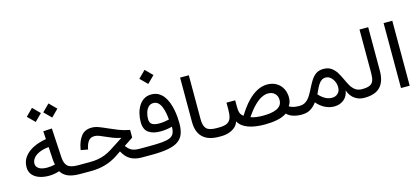

<svg xmlns="http://www.w3.org/2000/svg" viewBox="-64 -1375 4197 1917"><g transform="rotate(-15 2034.0 -416.0)"><path d="M382.6 -689.5 455.6 -616.7 528.3 -689.5 455.6 -762.5ZM212.2 -689.5 285.2 -616.7 357.9 -689.5 285.2 -762.5ZM339.1 -425Q263.9 -413.1 205.2 -383.8Q146.5 -354.5 112.9 -309.4Q79.3 -264.4 79.3 -204.8Q79.3 -157.5 105 -126Q130.6 -94.5 174.6 -78.9Q218.5 -63.2 273.2 -63.2Q300.8 -63.2 328.9 -67.7Q356.9 -72.3 383.3 -81.3Q407.5 -40.8 454.1 -20.4Q500.7 0 579.8 0H580.3V-89.8H579.8Q505.1 -89.8 475.2 -117.2Q445.3 -144.5 441.4 -207.5L423.8 -512.5L333.7 -507.1ZM344.7 -341.6 353.3 -202.6Q354.2 -188.5 356.1 -177.9Q357.9 -167.2 360.8 -157.2Q343.3 -152.3 321.3 -149.5Q299.3 -146.7 279.5 -146.7Q223.1 -146.7 193.8 -166Q164.6 -185.3 164.6 -217.8Q164.6 -246.1 183.8 -272Q203.1 -297.9 243 -316.5Q283 -335.2 344.7 -341.6Z M810.1 -417.7Q738 -417.7 700.9 -370.8Q663.8 -324 649.2 -247.8L645.8 -229.2L719 -215.6L722.2 -231.4Q731.7 -275.6 753.1 -302.1Q774.4 -328.6 813.5 -328.6Q836.7 -328.6 861.5 -319.1Q886.2 -309.6 915.8 -295.9Q947.5 -281.5 985.5 -266.4Q1023.4 -251.2 1070.6 -242.2L932.6 -153.3Q897 -130.9 861.1 -116.8Q825.2 -102.8 786.6 -96.3Q748 -89.8 704.1 -89.8H580.6Q572.3 -89.8 568.8 -80Q565.4 -70.1 565.4 -44.9Q565.4 -20 568.8 -10Q572.3 0 580.6 0H689.7Q771 0 840.1 -19.9Q909.2 -39.8 973.4 -82.5L1021.5 -115Q1055.2 -51.5 1102.9 -25.8Q1150.6 0 1216.3 0H1246.3V-89.8H1218Q1167.5 -89.8 1138.2 -104Q1108.9 -118.2 1082 -155.3L1175 -217V-295.9Q1111.8 -307.9 1059.4 -328.6Q1007.1 -349.4 962.4 -369.6Q918.7 -389.6 881.3 -403.7Q844 -417.7 810.1 -417.7Z M1396 -765.1 1469 -692.4 1541.7 -765.1 1469 -838.1ZM1575.7 -296.1Q1554.7 -291.3 1528 -287.2Q1501.2 -283.2 1471.4 -283.2Q1425 -283.2 1400.4 -298.7Q1375.7 -314.2 1375.7 -355.5Q1375.7 -389.4 1385.6 -421.6Q1395.5 -453.9 1415.9 -474.6Q1436.3 -495.4 1468 -495.4Q1496.1 -495.4 1515.6 -477.8Q1535.2 -460.2 1547.5 -431Q1559.8 -401.9 1566.5 -366.7Q1573.2 -331.5 1575.7 -296.1ZM1246.1 -89.8Q1238.3 -89.8 1234.6 -80.2Q1231 -70.6 1231 -44.9Q1231 -19.3 1234.4 -9.6Q1237.8 0 1246.1 0H1316.2Q1420.9 0 1489.3 -12.9Q1557.6 -25.9 1596.7 -53.8Q1635.7 -81.8 1651.7 -126.2Q1667.7 -170.7 1667.7 -233.4Q1667.7 -262.5 1664.7 -299.2Q1661.6 -335.9 1653.9 -375.5Q1646.2 -415 1632.2 -452Q1618.2 -489 1596.3 -518.7Q1574.5 -548.3 1543.3 -566Q1512.2 -583.7 1469.7 -583.7Q1423.8 -583.7 1391.1 -562.3Q1358.4 -540.8 1337.5 -505.6Q1316.7 -470.5 1306.9 -428.6Q1297.1 -386.7 1297.1 -345.9Q1297.1 -266.8 1342.4 -234.9Q1387.7 -202.9 1462.6 -202.9Q1497.3 -202.9 1528.1 -207.4Q1558.8 -211.9 1586.2 -219.2Q1586.2 -177.7 1574.5 -152.1Q1562.7 -126.5 1533.7 -112.9Q1504.6 -99.4 1452.8 -94.6Q1400.9 -89.8 1320.6 -89.8Z M1792 -671.6V-213.9Q1792 -106.9 1848.8 -53.5Q1905.5 0 2013.9 0H2014.2V-89.8H2013.9Q1937.5 -89.8 1909.8 -119Q1882.1 -148.2 1882.1 -215.3V-671.6Z M2174.6 -310.1V-237.1Q2174.6 -188 2164.4 -155.3Q2154.3 -122.6 2125 -106.2Q2095.7 -89.8 2038.1 -89.8H2014.2Q2005.9 -89.8 2002.4 -80.2Q1999 -70.6 1999 -44.9Q1999 -19.3 2002.4 -9.6Q2005.9 0 2014.2 0H2038.1Q2080.3 0 2117.9 -12.1Q2155.5 -24.2 2182.4 -47.7Q2209.2 -71.3 2219 -105Q2247.1 -52.2 2316.3 -26.1Q2385.5 0 2488.5 0Q2556.9 0 2616.6 -11.5Q2676.3 -22.9 2717.8 -51.5Q2743.4 -25.1 2782.6 -12.6Q2821.8 0 2868.9 0H2869.4V-89.8H2868.9Q2835.2 -89.8 2809.7 -95.9Q2784.2 -102.1 2765.4 -114.3Q2777.6 -130.6 2784.2 -151.7Q2790.8 -172.9 2790.8 -198.7Q2790.8 -249.8 2769.4 -290.9Q2748 -332 2707.8 -356.2Q2667.5 -380.4 2611.3 -380.4Q2561.8 -380.4 2510.7 -355.1Q2459.7 -329.8 2408.3 -276.6Q2356.9 -223.4 2305.9 -139.9Q2293.5 -147.9 2284.4 -158.6Q2275.4 -169.2 2270.4 -187.9Q2265.4 -206.5 2264.9 -239L2264.6 -310.1ZM2597.4 -291.7Q2641.8 -291.7 2667.7 -265.9Q2693.6 -240 2693.6 -199.5Q2693.6 -166 2677.1 -144.7Q2660.6 -123.3 2632.7 -111.3Q2604.7 -99.4 2569.3 -94.6Q2533.9 -89.8 2496.3 -89.8Q2459 -89.8 2426.3 -93.9Q2393.6 -97.9 2368.2 -108.4Q2415.5 -178 2456.5 -218Q2497.6 -258.1 2532.8 -274.9Q2568.1 -291.7 2597.4 -291.7Z M3073 -155 3088.1 -188Q3103 -221.9 3118.2 -246.1Q3133.3 -270.3 3152 -283.2Q3170.7 -296.1 3195.8 -296.1Q3222.4 -296.1 3244.1 -277.7Q3265.9 -259.3 3278.8 -230.6Q3291.7 -201.9 3291.7 -170.9Q3291.7 -130.1 3267.5 -107.2Q3243.2 -84.2 3206.8 -84.2Q3170.2 -84.2 3137 -102.4Q3103.8 -120.6 3073 -155ZM2869.6 -89.8Q2861.3 -89.8 2857.9 -80.2Q2854.5 -70.6 2854.5 -44.9Q2854.5 -19.3 2857.9 -9.6Q2861.3 0 2869.6 0Q2926.8 0 2964 -23.8Q3001.2 -47.6 3027.6 -84.7Q3061.8 -43.5 3107.9 -19Q3154.1 5.4 3206.3 5.4Q3264.9 5.4 3306.2 -28.3Q3347.4 -62 3355.5 -121.3Q3367.2 -84.2 3390.5 -56.9Q3413.8 -29.5 3446.5 -14.8Q3479.2 0 3518.3 0H3518.8V-89.8H3518.3Q3476.6 -89.8 3449.2 -109.9Q3421.9 -129.9 3403.3 -162.1Q3384.8 -194.3 3368.2 -231Q3351.1 -269.5 3329.6 -304.7Q3308.1 -339.8 3276.1 -362.4Q3244.1 -385 3195.1 -385Q3148.2 -385 3117.4 -363Q3086.7 -341.1 3064.9 -306.2Q3043.2 -271.2 3023.9 -232.2Q3006.3 -196.5 2986.7 -163.8Q2967 -131.1 2939.3 -110.5Q2911.6 -89.8 2869.6 -89.8Z M3519 -89.8Q3511.5 -89.8 3507.6 -80Q3503.7 -70.1 3503.7 -44.9Q3503.7 -20 3507.6 -10Q3511.5 0 3519 0Q3631.3 0 3683.8 -56.2Q3736.3 -112.3 3736.3 -220.7V-671.6H3646.5V-220.7Q3646.5 -174.3 3636.6 -145.5Q3626.7 -116.7 3599.4 -103.3Q3572 -89.8 3519 -89.8Z M3985.4 0V-671.6H3895.5V0Z"/></g></svg>

Font: Estedad-FD-VF Thin
Style: Regular
Weight: 100
Designer: Amin Abedi
Version: Version 5.0